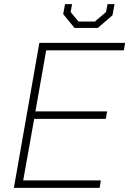

<svg xmlns="http://www.w3.org/2000/svg" viewBox="-20 -907 624 927"><path d="M170 -700H584L578 -664H203L151 -369H497L491 -333H145L92 -36H467L461 0H47ZM285 -839 294 -887H328L321 -849L359 -803H438L492 -849L499 -887H533L523 -833L452 -772H340Z"/></svg>

Font: Chakra Petch ExtraLight
Style: Italic
Weight: 275
Italic angle: -10°
Designer: Katatrad Aksorn Co.,Ltd.
Foundry: Cadson Demak Co.,Ltd.
Version: Version 1.000; ttfautohint (v1.6)